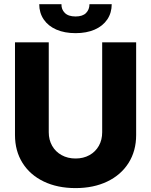

<svg xmlns="http://www.w3.org/2000/svg" viewBox="-20 -915 743 944"><path d="M649.4 -707V-251Q649.4 -172.9 612.1 -113.8Q574.7 -54.7 507.3 -22.5Q439.9 9.8 351.6 9.8Q262.7 9.8 195.3 -22.5Q127.9 -54.7 90.8 -113.8Q53.7 -172.9 53.7 -251V-707H219.7V-264.6Q219.7 -227.5 236.3 -198.2Q252.9 -168.9 283 -152.3Q313 -135.7 351.6 -135.7Q390.1 -135.7 419.9 -152.3Q449.7 -168.9 466.1 -198.2Q482.4 -227.5 482.4 -264.6V-707ZM351.6 -752Q297.4 -752 257.1 -769.5Q216.8 -787.1 194.8 -819.6Q172.9 -852.1 172.9 -894.5H282.2Q281.2 -869.1 298.6 -851.6Q315.9 -834 351.6 -834Q386.2 -834 403.1 -851.1Q419.9 -868.2 419.9 -894.5H529.3Q529.3 -852.1 507.6 -819.6Q485.8 -787.1 445.6 -769.5Q405.3 -752 351.6 -752Z"/></svg>

Font: Pretendard GOV ExtraBold
Style: Regular
Weight: 800
Designer: Base glyphs from Inter by Rasmus Andersson; Hangeul glyphs from Noto Sans CJK(Source Han Sans) by Jang Soo-young and Kan
Foundry: Kil Hyung-jin
Version: Version 1.309